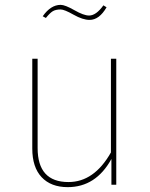

<svg xmlns="http://www.w3.org/2000/svg" viewBox="-20 -761 616 791"><path d="M459 0H439V-106Q375 10 259 10Q190 10 151.5 -31Q113 -72 113 -149V-519H135V-151Q135 -11 262 -11Q368 -11 437 -133V-519H459ZM349 -679Q321 -679 283 -700.5Q245 -722 230 -722Q209 -722 197 -714.5Q185 -707 169 -687L156 -694Q189 -741 230 -741Q248 -741 286.5 -719Q325 -697 347 -697Q376 -697 406 -739L419 -731Q389 -679 349 -679Z"/></svg>

Font: FiraSans
Style: Regular
Weight: 150
Designer: Carrois Corporate & Edenspiekermann AG
Foundry: Carrois Corporate GbR & Edenspiekermann AG
Version: Version 3.106;PS 003.106;hotconv 1.0.70;makeotf.lib2.5.58329